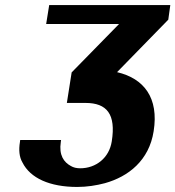

<svg xmlns="http://www.w3.org/2000/svg" viewBox="-20 -731 695 761"><path d="M59 -168C54 -137 56 -109 69 -87C100 -25 177 10 286 10C325 10 362 4 396 -5C489 -31 571 -95 589 -211C610 -343 551 -420 444 -445L647 -653L655 -711H175L163 -636H452L264 -444L245 -323H319C404 -323 440 -278 423 -171C413 -105 360 -64 298 -64C283 -64 271 -67 261 -73C233 -88 213 -116 221 -168L222 -176H60Z"/></svg>

Font: Aerodynamic
Style: BdObl
Weight: 500
Designer: Google
Version: Version 2.000980; 2014